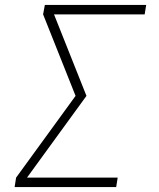

<svg xmlns="http://www.w3.org/2000/svg" viewBox="-20 -755 640 775"><path d="M39 0 45 -38 285 -368 154 -697 161 -735H570L564 -697H198L329 -368L89 -38H455L449 0Z"/></svg>

Font: Iosevka Curly XLtExObl
Style: Regular
Weight: 200
Width: 7
Italic angle: -9°
Monospace: yes
Designer: Belleve Invis
Foundry: Belleve Invis
Version: Version 11.0.1; ttfautohint (v1.8.3)